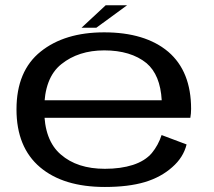

<svg xmlns="http://www.w3.org/2000/svg" viewBox="-20 -720 830 745"><path d="M387 5.5V-65Q279.5 -65 216 -120.5Q151.5 -175.5 151.5 -295Q151.5 -418 218 -471Q284.5 -524.5 384.5 -524.5Q487.5 -524.5 548.5 -475Q602 -429.5 607.5 -331H139V-263H718.5Q721.5 -279 721.5 -297.5Q721.5 -443 633 -519Q543.5 -594.5 384 -594.5Q231 -594.5 138 -520Q44 -445 44 -295.5Q44 -148.5 135.5 -71Q226 5.5 387 5.5ZM387 -65V5.5Q478 5.5 542 -13.5Q605 -32.5 648.5 -71.5Q691.5 -109 704 -159.5L607 -196Q594.5 -157 569 -126Q543 -95.5 495.5 -80Q448.5 -65 387 -65ZM296.5 -612.5H354L473 -699.5H390Z"/></svg>

Font: Anybody Expanded
Style: Regular
Weight: 400
Width: 7
Version: Version 1.113;gftools[0.9.25]